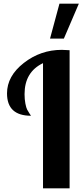

<svg xmlns="http://www.w3.org/2000/svg" viewBox="-20 -1020 447 1040"><path d="M18 -514Q18 -608 109 -679Q200 -750 315 -750Q331 -750 357 -748V0H213V-678Q113 -630 113 -510Q113 -482 117.5 -459Q122 -436 127 -426.5Q132 -417 139.5 -405.5Q147 -394 148 -393Q18 -393 18 -514ZM251 -811 302 -1000H407L326 -811Z"/></svg>

Font: Lobster Two
Style: Bold
Weight: 700
Designer: Pablo Impallari
Foundry: Pablo Impallari. www.impallari.com
Version: Version 1.006